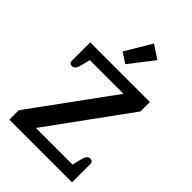

<svg xmlns="http://www.w3.org/2000/svg" viewBox="-278 -1081 1193 1193"><g transform="rotate(45 318.5 -485.0)"><path d="M240 -797 343 -970 431 -912 308 -753ZM42 -83 430 -615H134L121 -563Q115 -536 106 -523Q97 -510 82 -510Q58 -510 58 -533V-695H582V-612L195 -80H517L530 -133Q536 -159 545 -172Q554 -185 569 -185Q579 -185 586 -179.5Q593 -174 593 -162V0H42Z"/></g></svg>

Font: Maitree SemiBold
Style: Regular
Weight: 600
Designer: CadsonDemak Team
Foundry: CadsonDemak
Version: Version 1.001